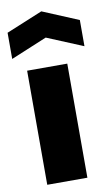

<svg xmlns="http://www.w3.org/2000/svg" viewBox="-106 -848 522 895"><g transform="rotate(-10 155.0 -400.5)"><path d="M-16 -730 156 -801 326 -730V-606L155 -677L-16 -606ZM43 -540H233V0H43Z"/></g></svg>

Font: Encode Sans Compressed
Style: Black
Weight: 900
Designer: Pablo Impallari, Andres Torresi
Foundry: Pablo Impallari, Andres Torresi
Version: Version 1.000; ttfautohint (v1.00) -l 8 -r 50 -G 200 -x 14 -